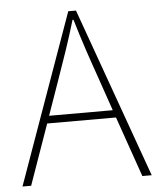

<svg xmlns="http://www.w3.org/2000/svg" viewBox="-52 -771 678 817"><g transform="rotate(-5 287.0 -363.0)"><path d="M150 -290 201 -435C232 -523 258 -597 285 -688H289C316 -597 341 -523 372 -435L422 -290ZM523 0H563L303 -726H270L11 0H48L139 -258H433Z"/></g></svg>

Font: Source Han Sans CN ExtraLight
Style: Regular
Weight: 250
Designer: Ryoko NISHIZUKA (kana & ideographs); Paul D. Hunt (Latin, Greek & Cyrillic); Wenlong ZHANG (bopomofo); Sandoll Communica
Foundry: Adobe Systems Incorporated
Version: Version 1.004;PS 1.004;hotconv 16.6.51;makeotf.lib2.5.65220